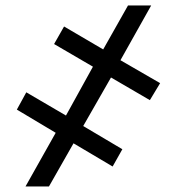

<svg xmlns="http://www.w3.org/2000/svg" viewBox="-20 -675 640 695"><path d="M381.8 -394.5 281.2 -218.8 422.9 -134.8 387.7 -72.3 246.1 -156.2 157.2 0H72.3L181.6 -194.3L41 -278.3L75.2 -340.8L218.8 -256.8L316.4 -433.6L175.8 -515.6L211.9 -579.1L353.5 -496.1L443.4 -655.3H527.3L416 -457L559.6 -374L522.5 -312.5Z"/></svg>

Font: Inter Display
Style: Regular
Weight: 400
Designer: Rasmus Andersson
Foundry: rsms
Version: Version 4.000;git-37864ae